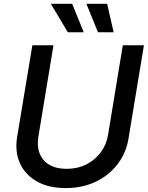

<svg xmlns="http://www.w3.org/2000/svg" viewBox="-20 -962 765 994"><path d="M320.3 11.7Q231.4 11.7 170.7 -22.9Q109.9 -57.6 83 -117.4Q56.2 -177.2 68.8 -253.4L147.5 -727.5H256.8L178.7 -254.9Q170.4 -205.1 185.3 -167.5Q200.2 -129.9 235.6 -108.9Q271 -87.9 324.7 -87.9Q381.3 -87.9 426.8 -110.8Q472.2 -133.8 501.5 -173.1Q530.8 -212.4 539.1 -262.2L615.7 -727.5H725.1L645.5 -246.1Q633.3 -169.9 588.6 -111.8Q543.9 -53.7 475.1 -21Q406.2 11.7 320.3 11.7ZM487.3 -794.9 427.2 -942.4H534.7L568.4 -794.9ZM331.1 -794.9 243.2 -942.4H353.5L413.6 -794.9Z"/></svg>

Font: Inter 24pt Medium
Style: Italic
Weight: 500
Italic angle: -9.3988°
Designer: Rasmus Andersson
Foundry: rsms
Version: Version 4.001;git-66647c0bb